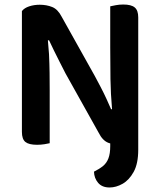

<svg xmlns="http://www.w3.org/2000/svg" viewBox="-20 -635 709 850"><path d="M396 125Q420 113 436 100Q452 87 460 66Q468 45 468 12V0Q463 -1 459 -3Q434 -13 417 -47L270 -310Q258 -334 244.5 -360Q231 -386 219 -411Q207 -436 197 -457L192 -456Q195 -427 197 -395Q199 -353 199.5 -312Q200 -271 200 -233V-1Q193 1 176.5 3.5Q160 6 144 6Q108 6 92.5 -6.5Q77 -19 77 -51V-586Q88 -600 109.5 -607Q131 -614 156 -614Q186 -614 211 -604Q236 -594 253 -561L400 -298Q413 -274 426.5 -248Q440 -222 451.5 -197Q463 -172 472 -151L476 -152Q470 -220 469 -285Q468 -358 468 -427V-607Q477 -609 492.5 -612Q508 -615 526 -615Q561 -615 576.5 -602Q592 -589 592 -558V28Q592 89 572 125.5Q552 162 523 178.5Q494 195 465 195Q432 195 414.5 174.5Q397 154 396 125Z"/></svg>

Font: Baloo Bhaijaan 2 SemiBold
Style: Regular
Weight: 600
Designer: Sanskriti Dholi, Noopur Datye and Ek Type
Foundry: Ek Type
Version: Version 1.700